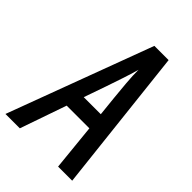

<svg xmlns="http://www.w3.org/2000/svg" viewBox="-280 -880 1011 1011"><g transform="rotate(45 226.0 -374.0)"><path d="M347 30H452L362 -778H256L-45 30H62L152 -229H321ZM228 -450C243 -495 272 -577 286 -630C285 -578 294 -493 299 -440L311 -324H184Z"/></g></svg>

Font: Smiley Sans Oblique
Style: Regular
Weight: 400
Italic angle: -8°
Designer: oooooohmygosh, Nagisa Chen, Janine Sui, Heda Shi, Jian Li
Foundry: atelierAnchor
Version: Version 2.0.1